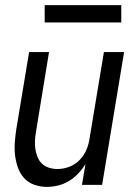

<svg xmlns="http://www.w3.org/2000/svg" viewBox="-20 -724 540 752"><path d="M164 8Q138 8 114 -0.5Q90 -9 74 -27Q58 -45 50 -68Q42 -91 39 -116Q36 -141 38 -167Q40 -193 44 -219L94 -520H172L121 -208Q118 -191 117 -174Q116 -157 118.5 -140.5Q121 -124 127 -109Q133 -94 144.5 -83Q156 -72 172 -67Q188 -62 205 -62Q228 -62 251 -70.5Q274 -79 291.5 -97Q309 -115 318.5 -137.5Q328 -160 331 -183L387 -520H466L380 0H301L315 -82Q303 -62 286.5 -44.5Q270 -27 250 -15Q230 -3 207.5 2.5Q185 8 164 8ZM155 -636V-704H455V-636Z"/></svg>

Font: Iosevka SS04
Style: Italic
Weight: 400
Italic angle: -9°
Monospace: yes
Designer: Belleve Invis
Foundry: Belleve Invis
Version: Version 19.0.0; ttfautohint (v1.8.4)